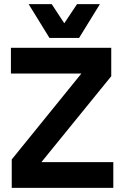

<svg xmlns="http://www.w3.org/2000/svg" viewBox="-20 -912 600 932"><path d="M37 -138 375 -555H33V-680H520V-542L181 -125H530V0H37ZM231 -892 292 -799 354 -892H465L364 -728H220L119 -892Z"/></svg>

Font: CyStack Display
Style: Bold
Weight: 700
Designer: Weizhong Zhang
Foundry: 本地遙控
Version: Version 1.000;Glyphs 3.1.2 (3151)